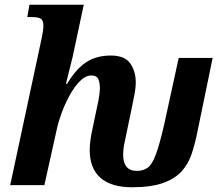

<svg xmlns="http://www.w3.org/2000/svg" viewBox="-20 -780 937 809"><path d="M536 9Q449 9 403.5 -30.5Q358 -70 358 -149Q358 -164 360.5 -185Q363 -206 368 -229L395 -358Q401 -392 401 -407Q401 -432 394 -447Q387 -462 365 -462Q340 -462 316.5 -438Q293 -414 273 -377.5Q253 -341 239 -302Q225 -263 219 -234L167 0H23L156 -621Q159 -635 161 -649Q163 -663 163 -669Q163 -694 152 -701Q141 -708 115 -708H95L104 -760H333L286 -540Q280 -517 272 -484Q264 -451 258 -427H263Q299 -488 342 -517Q385 -546 447 -546Q506 -546 529 -512.5Q552 -479 552 -434Q552 -408 545.5 -377Q539 -346 534 -319L505 -180Q499 -153 499 -127Q499 -95 513 -77.5Q527 -60 557 -60Q584 -60 602.5 -73.5Q621 -87 636.5 -128.5Q652 -170 671 -252L733 -536H876L810 -216Q801 -172 787.5 -131.5Q774 -91 746.5 -59.5Q719 -28 668.5 -9.5Q618 9 536 9Z"/></svg>

Font: Noto Serif SemiCondensed
Style: Bold Italic
Weight: 700
Width: 4
Italic angle: -12°
Designer: Monotype Design Team
Foundry: Monotype Imaging Inc.
Version: Version 2.014